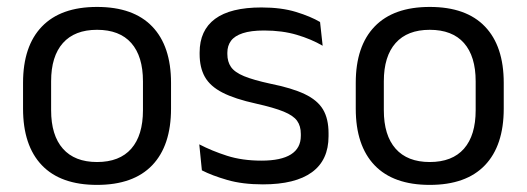

<svg xmlns="http://www.w3.org/2000/svg" viewBox="-20 -521 1520 554"><path d="M260 12.5Q155 12.5 100.8 -44.2Q46.5 -101 46.5 -207.5V-282Q46.5 -388 101 -444.5Q155.5 -501 260 -501Q365 -501 419.2 -444.5Q473.5 -388 473.5 -282V-207.5Q473.5 -101 419.2 -44.2Q365 12.5 260 12.5ZM260 -53.5Q325 -53.5 358.8 -92Q392.5 -130.5 392.5 -203V-286.5Q392.5 -358.5 358.8 -396.8Q325 -435 260 -435Q195.5 -435 161.5 -396.8Q127.5 -358.5 127.5 -286.5V-203Q127.5 -130.5 161.5 -92Q195.5 -53.5 260 -53.5Z M738.5 11Q679.5 11 635.5 -1.8Q591.5 -14.5 562.5 -29.5L555 -104.5Q591.5 -85.5 635.2 -71.5Q679 -57.5 734.5 -57.5Q791 -57.5 819.5 -75.5Q848 -93.5 848 -129V-134.5Q848 -157.5 837.2 -172.5Q826.5 -187.5 798.5 -199Q770.5 -210.5 719 -222Q657.5 -235.5 622 -253.8Q586.5 -272 571.2 -299Q556 -326 556 -365V-369.5Q556 -433.5 600.5 -466.5Q645 -499.5 734.5 -499.5Q792 -499.5 834.2 -486.5Q876.5 -473.5 903.5 -457.5L911 -389Q878.5 -408 836.5 -420.5Q794.5 -433 742 -433Q704 -433 680.5 -425.2Q657 -417.5 646.5 -403.2Q636 -389 636 -369V-365Q636 -343 646.5 -327.8Q657 -312.5 684.2 -301.2Q711.5 -290 760 -279.5Q822.5 -267 859.2 -249.5Q896 -232 912 -205.2Q928 -178.5 928 -136.5V-128Q928 -59 880 -24Q832 11 738.5 11Z M1220 12.5Q1115 12.5 1060.8 -44.2Q1006.5 -101 1006.5 -207.5V-282Q1006.5 -388 1061 -444.5Q1115.5 -501 1220 -501Q1325 -501 1379.2 -444.5Q1433.5 -388 1433.5 -282V-207.5Q1433.5 -101 1379.2 -44.2Q1325 12.5 1220 12.5ZM1220 -53.5Q1285 -53.5 1318.8 -92Q1352.5 -130.5 1352.5 -203V-286.5Q1352.5 -358.5 1318.8 -396.8Q1285 -435 1220 -435Q1155.5 -435 1121.5 -396.8Q1087.5 -358.5 1087.5 -286.5V-203Q1087.5 -130.5 1121.5 -92Q1155.5 -53.5 1220 -53.5Z"/></svg>

Font: Anek Bangla
Style: Regular
Weight: 400
Designer: Sulekha Rajkumar (Bangla), Yesha Goshar (Latin)
Foundry: Ek Type
Version: Version 1.003